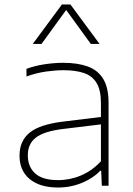

<svg xmlns="http://www.w3.org/2000/svg" viewBox="-20 -828 593 856"><path d="M239 8Q157.5 8 112.2 -29.8Q67 -67.5 67 -134Q67 -200 112.5 -236.8Q158 -273.5 262 -286L430 -306.5V-368Q430 -427 410.2 -458.8Q390.5 -490.5 353.2 -502.8Q316 -515 263 -515Q228 -515 185.2 -509Q142.5 -503 98 -487V-521Q133.5 -534.5 177.2 -541.2Q221 -548 262 -548Q325.5 -548 370.8 -531.8Q416 -515.5 440 -476.5Q464 -437.5 464 -369V0H434L431 -67H427Q396.5 -34 346 -13Q295.5 8 239 8ZM104 -136Q104 -84.5 136.8 -54.8Q169.5 -25 239 -25Q292.5 -25 341.8 -46Q391 -67 430 -109V-273.5L261 -253Q175.5 -242.5 139.8 -214.5Q104 -186.5 104 -136ZM126 -632 256 -808H294L424 -632H385L275 -783.5L165 -632Z"/></svg>

Font: Encode Sans Expanded Thin
Style: Regular
Weight: 100
Width: 7
Designer: Multiple Designers
Foundry: Impallari Type
Version: Version 3.000; ttfautohint (v1.8.3) -l 8 -r 50 -G 200 -x 14 